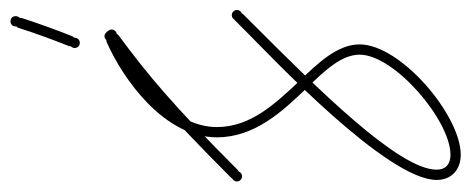

<svg xmlns="http://www.w3.org/2000/svg" viewBox="-302 -300 917 374"><g transform="rotate(-90 157.0 -113.5)"><path d="M42 325C119 325 257 208 257 128C257 85 221 47 185 10C142 -36 96 -84 96 -150C96 -242 203 -317 268 -346C274 -348 276 -353 273 -359C270 -365 266 -367 260 -364C192 -334 76 -254 76 -150C76 -76 127 -22 171 24C207 61 237 93 237 128C237 196 109 305 42 305C23 305 13 295 13 278C13 204 173 44 294 -77L314 -97C319 -102 319 -106 314 -111C309 -116 306 -117 304 -115L300 -111L280 -91C235 -46 -7 181 -7 278C-7 306 12 325 42 325ZM0 -101C6 -101 10 -106 10 -111C10 -116 6 -121 0 -121C-6 -121 -10 -116 -10 -111C-10 -106 -6 -101 0 -101ZM12 -109C139 -236 197 -284 274 -341C279 -345 280 -350 276 -355C272 -360 267 -361 262 -357C185 -300 126 -251 -2 -123C-5 -120 -5 -116 0 -111C5 -106 9 -106 12 -109ZM314 -101C320 -101 324 -106 324 -111C324 -116 320 -121 314 -121C308 -121 304 -116 304 -111C304 -106 308 -101 314 -101ZM276 -345C282 -345 286 -350 286 -355C286 -360 282 -365 276 -365C270 -365 266 -360 266 -355C266 -350 270 -345 276 -345ZM276 -345C282 -345 286 -350 286 -355C286 -360 282 -365 276 -365C270 -365 266 -360 266 -355C266 -350 270 -345 276 -345ZM273 -349C278 -349 283 -354 283 -359C283 -364 278 -369 273 -369C268 -369 263 -364 263 -359C263 -354 268 -349 273 -349ZM273 -349C278 -349 283 -354 283 -359C283 -364 278 -369 273 -369C268 -369 263 -364 263 -359C263 -354 268 -349 273 -349ZM267 -351C268 -350 271 -351 276 -355C281 -359 284 -362 283 -363C282 -364 278 -363 273 -359C268 -355 266 -352 267 -351ZM260 -417C266 -417 270 -422 270 -427C270 -432 266 -437 260 -437C254 -437 250 -432 250 -427C250 -422 254 -417 260 -417ZM260 -427C266 -424 270 -426 273 -432C285 -462 298 -498 308 -529C310 -536 308 -540 302 -542C296 -544 291 -542 289 -536C279 -504 266 -469 254 -439C252 -434 254 -430 260 -427ZM302 -532C308 -532 312 -536 312 -542C312 -548 308 -552 302 -552C296 -552 292 -548 292 -542C292 -536 296 -532 302 -532Z"/></g></svg>

Font: Mistral SingleLine Outline
Style: Regular
Weight: 300
Designer: François Chastanet, Élisa Garzelli, Anais Alves, Morgane Autin
Foundry: institut supérieur des arts et du design Toulouse / isdaT
Version: Version 1.000;Glyphs 3.3 (3337)